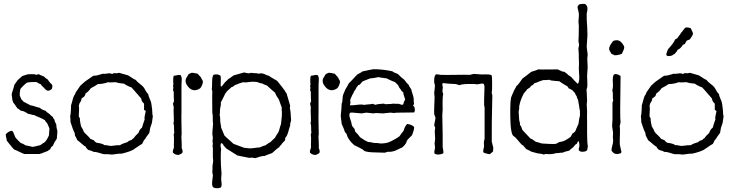

<svg xmlns="http://www.w3.org/2000/svg" viewBox="-20 -823 3914 1021"><path d="M85 -315 94 -294Q95 -293 99 -289.5Q103 -286 104 -283Q111 -280 123 -273Q135 -266 142 -263Q152 -262 167.5 -256.5Q183 -251 191 -250Q205 -238 222 -234Q227 -227 243 -217Q248 -210 262 -200Q262 -193 268 -190Q271 -175 279 -162Q280 -143 285 -126V-121Q285 -114 283.5 -101.5Q282 -89 282 -85Q268 -66 262 -50Q261 -47 257 -44.5Q253 -42 252 -40L246 -28Q239 -27 236 -21Q229 -19 214 -12.5Q199 -6 189 -4H110Q100 -7 82.5 -16Q65 -25 55 -28Q47 -36 33.5 -53Q20 -70 16 -75Q16 -80 13 -91Q10 -102 11 -110Q12 -111 18 -116Q24 -121 26 -122Q28 -123 35 -126Q42 -129 46 -126Q51 -121 55 -109Q59 -97 61 -94Q66 -86 77.5 -75Q89 -64 91 -62Q102 -60 116 -50Q134 -47 153 -42Q162 -43 177 -47Q192 -51 194 -51Q196 -52 204 -58Q212 -64 217 -66Q230 -78 241 -105Q240 -111 241.5 -122Q243 -133 243 -138Q242 -143 238 -151.5Q234 -160 233 -163Q232 -167 226 -173Q220 -179 219 -184Q201 -194 191 -198Q166 -208 162 -211Q156 -211 146.5 -214Q137 -217 131 -217Q128 -219 122 -222.5Q116 -226 112.5 -228Q109 -230 103 -232Q97 -234 91 -234Q77 -246 71 -248Q71 -251 66 -256Q65 -257 63.5 -260Q62 -263 61 -264Q60 -266 56 -271Q52 -276 50 -278Q49 -279 48.5 -283.5Q48 -288 46 -289Q44 -311 42 -319Q44 -328 44 -330Q50 -347 57 -373Q59 -376 65.5 -385Q72 -394 75 -398L99 -419L128 -428Q134 -428 143.5 -428.5Q153 -429 160 -428.5Q167 -428 172 -425Q175 -425 179 -427Q183 -429 187 -428Q190 -427 198 -422.5Q206 -418 213 -417Q220 -408 233 -401Q235 -399 239.5 -392Q244 -385 247 -382L252 -378Q257 -373 258 -369.5Q259 -366 258 -360Q258 -344 235 -340Q223 -344 214 -356Q213 -357 206 -363.5Q199 -370 197 -375Q192 -376 184 -381Q176 -386 172 -387Q135 -387 126 -384Q119 -382 105 -368Q90 -353 88 -349Q84 -329 85 -315Z M440 -395 476 -420Q485 -420 493.5 -421.5Q502 -423 512 -426.5Q522 -430 527 -431Q533 -429 550.5 -432Q568 -435 574 -430Q578 -429 580.5 -431.5Q583 -434 586 -434Q603 -432 613 -436Q622 -434 662 -422Q668 -419 680.5 -410Q693 -401 702 -398Q707 -390 722 -378.5Q737 -367 743 -360Q746 -354 747 -354Q758 -332 768 -323Q769 -313 776.5 -297Q784 -281 785 -271Q790 -241 791 -209Q793 -209 793 -207L788 -171Q787 -167 785.5 -162.5Q784 -158 782 -152.5Q780 -147 779 -144L774 -116Q760 -98 754 -88Q753 -84 748.5 -80.5Q744 -77 744 -74L736 -58Q726 -53 710 -41.5Q694 -30 687 -26Q666 -15 627 -6Q617 -7 598.5 -4Q580 -1 575 -1Q569 -1 555 -3H533Q526 -4 508 -10Q490 -16 479 -15Q469 -21 449 -26Q448 -28 442.5 -32.5Q437 -37 437 -42Q431 -45 421 -53Q416 -58 406 -66Q396 -74 391 -78Q390 -82 380 -100Q378 -102 378 -108Q378 -114 377 -116Q368 -132 355 -174Q355 -196 353 -204Q356 -214 357 -237Q358 -260 358 -264Q360 -268 366 -291.5Q372 -315 380 -323Q380 -330 389 -341Q392 -344 407 -367Q409 -369 420.5 -379.5Q432 -390 440 -395ZM746 -241V-272Q732 -284 731 -299Q726 -304 707.5 -326Q689 -348 678 -359Q674 -359 660 -366Q646 -373 640 -378Q611 -380 596 -386Q590 -386 574.5 -385Q559 -384 555 -386Q528 -376 501 -376Q483 -364 463 -354Q452 -337 435 -326Q435 -323 432.5 -318.5Q430 -314 430 -312Q425 -307 413 -299Q414 -291 408.5 -282.5Q403 -274 402 -272L401 -267Q400 -262 399 -260Q402 -253 399 -206Q399 -202 402 -198.5Q405 -195 405 -192Q404 -182 407.5 -168.5Q411 -155 411 -151Q421 -136 426 -122Q430 -116 442.5 -104.5Q455 -93 460 -85L479 -77Q484 -69 493 -64Q526 -60 536 -51Q543 -52 553.5 -49.5Q564 -47 571 -47Q608 -52 618 -51Q634 -61 657 -67Q667 -77 679 -78Q686 -87 692 -89Q698 -100 716 -116Q723 -136 735 -144Q737 -153 742 -167Q747 -181 749 -187Q748 -195 749 -202.5Q750 -210 752 -218Q754 -226 755 -231Q755 -233 754 -233Q753 -235 749.5 -236.5Q746 -238 746 -241Z M1059 -385Q1058 -379 1055 -371.5Q1052 -364 1049 -360L1046 -355Q1044 -354 1041 -351.5Q1038 -349 1029.5 -346Q1021 -343 1014 -343Q993 -344 978 -365Q965 -381 967 -398Q968 -405 975 -415.5Q982 -426 984 -430Q987 -430 992 -433Q997 -436 1000 -436Q1004 -437 1031 -431L1039 -422Q1047 -414 1050 -409Q1050 -406 1055 -399Q1060 -392 1059 -385ZM945 -346V-318V-228Q944 -205 945 -163Q946 -121 946 -110Q946 -108 945 -100Q944 -92 945 -88Q945 -82 946 -64Q947 -46 946 -36Q947 -33 949 -28.5Q951 -24 951 -21V-17Q951 -12 948.5 -9Q946 -6 938.5 -3Q931 0 930 1Q910 1 899 -12Q898 -21 905 -39Q904 -46 905 -70.5Q906 -95 904 -103Q903 -107 905 -112Q907 -117 907 -119Q905 -125 905.5 -143Q906 -161 902 -165Q906 -178 904 -207.5Q902 -237 904 -252L900 -271Q900 -274 903 -279Q906 -284 905 -288Q904 -296 904 -310Q904 -324 904 -332L900 -346Q900 -348 901 -351Q902 -354 902 -356Q902 -358 901 -361Q900 -364 900 -365Q900 -366 901 -369.5Q902 -373 902 -375Q899 -408 904 -420Q908 -420 916.5 -422Q925 -424 929 -424.5Q933 -425 941 -423Q945 -416 946 -408.5Q947 -401 946 -388.5Q945 -376 945 -373Q945 -369 945 -364Q945 -359 945 -353.5Q945 -348 945 -346Z M1184 -33 1170 -48Q1164 -62 1156 -62Q1150 -50 1156 -31Q1154 -23 1154 7V23Q1154 50 1158 100Q1158 105 1157 115Q1156 125 1156 130Q1156 135 1157.5 144.5Q1159 154 1158.5 161.5Q1158 169 1154 174Q1148 178 1135 178Q1122 178 1115 174Q1109 169 1108 159Q1107 149 1109.5 132Q1112 115 1112 111Q1112 107 1111.5 104.5Q1111 102 1110 99Q1109 96 1109 94Q1110 87 1110 76.5Q1110 66 1110 59L1113 38Q1114 34 1113 25Q1112 16 1112 13Q1112 5 1112 -3Q1112 -11 1112 -21Q1112 -31 1112 -36Q1112 -38 1111 -41.5Q1110 -45 1110 -47Q1110 -49 1111 -52.5Q1112 -56 1112 -58Q1112 -60 1111 -65.5Q1110 -71 1110 -74Q1110 -76 1111 -82Q1112 -88 1112 -91Q1112 -94 1110.5 -101Q1109 -108 1109 -111Q1109 -114 1109.5 -119Q1110 -124 1110 -127L1113 -165Q1111 -174 1111.5 -194Q1112 -214 1109 -223Q1109 -241 1108.5 -278Q1108 -315 1109 -335Q1109 -344 1106 -348Q1108 -356 1108 -385.5Q1108 -415 1115 -425Q1137 -432 1153 -420Q1155 -410 1154 -391Q1153 -372 1154 -364Q1156 -362 1157.5 -363Q1159 -364 1161.5 -367Q1164 -370 1165 -370Q1166 -373 1169 -376Q1172 -379 1173 -381Q1175 -385 1182.5 -391Q1190 -397 1192 -401Q1214 -415 1222 -422Q1260 -432 1279 -438Q1282 -436 1290.5 -435Q1299 -434 1301 -433Q1305 -433 1310.5 -434.5Q1316 -436 1317 -436Q1321 -434 1335 -434Q1349 -434 1355 -431Q1370 -435 1380 -431Q1385 -430 1394 -425.5Q1403 -421 1410 -420Q1417 -414 1432.5 -405.5Q1448 -397 1454 -393Q1487 -352 1493 -343L1498 -334Q1499 -333 1501 -330.5Q1503 -328 1504 -326Q1508 -314 1514 -292Q1520 -270 1523 -261Q1523 -258 1522 -253.5Q1521 -249 1522 -245Q1525 -236 1526 -213.5Q1527 -191 1528 -185Q1528 -181 1525 -172Q1522 -163 1523 -155Q1520 -148 1513.5 -124Q1507 -100 1498 -91Q1497 -90 1496.5 -87.5Q1496 -85 1496.5 -82.5Q1497 -80 1496 -77Q1480 -61 1479 -59Q1478 -55 1472 -50Q1466 -45 1465 -40Q1457 -37 1427 -9Q1422 -7 1407.5 -2Q1393 3 1386 7Q1381 5 1373.5 7.5Q1366 10 1361 10Q1358 12 1350 14Q1342 16 1339 18Q1335 18 1328 16.5Q1321 15 1318 15Q1316 15 1311 16Q1306 17 1303 16Q1300 16 1273 10L1257 7Q1256 7 1251 5.5Q1246 4 1243 4ZM1478 -233V-253Q1477 -256 1471 -271Q1465 -286 1463 -294Q1447 -316 1443 -330Q1428 -342 1400 -368Q1397 -369 1388 -372.5Q1379 -376 1375 -379Q1368 -379 1359 -382.5Q1350 -386 1347 -387Q1324 -390 1307 -387Q1284 -383 1273 -386Q1272 -385 1251 -379Q1236 -372 1230 -371Q1221 -362 1210 -359Q1208 -356 1186 -337Q1185 -333 1178 -326Q1175 -319 1171 -311Q1167 -303 1162 -293Q1157 -283 1154 -278Q1156 -271 1153 -258Q1150 -245 1150 -242Q1150 -216 1148 -211Q1150 -206 1150.5 -200.5Q1151 -195 1151 -188.5Q1151 -182 1151 -178Q1151 -174 1153.5 -162Q1156 -150 1156 -143Q1160 -136 1165.5 -121.5Q1171 -107 1173 -103Q1181 -94 1198 -79.5Q1215 -65 1222 -58L1279 -37L1309 -34Q1320 -34 1336 -36.5Q1352 -39 1361 -39Q1383 -49 1391 -50Q1393 -52 1397.5 -54.5Q1402 -57 1403 -58L1408 -62Q1409 -63 1412 -64Q1415 -65 1416 -66Q1419 -68 1423 -72Q1427 -76 1429 -78L1443 -91Q1445 -97 1453 -108.5Q1461 -120 1463 -126Q1465 -131 1468 -143.5Q1471 -156 1474 -162Q1480 -206 1479 -231Q1479 -233 1478 -233Z M1788 -385Q1787 -379 1784 -371.5Q1781 -364 1778 -360L1775 -355Q1773 -354 1770 -351.5Q1767 -349 1758.5 -346Q1750 -343 1743 -343Q1722 -344 1707 -365Q1694 -381 1696 -398Q1697 -405 1704 -415.5Q1711 -426 1713 -430Q1716 -430 1721 -433Q1726 -436 1729 -436Q1733 -437 1760 -431L1768 -422Q1776 -414 1779 -409Q1779 -406 1784 -399Q1789 -392 1788 -385ZM1674 -346V-318V-228Q1673 -205 1674 -163Q1675 -121 1675 -110Q1675 -108 1674 -100Q1673 -92 1674 -88Q1674 -82 1675 -64Q1676 -46 1675 -36Q1676 -33 1678 -28.5Q1680 -24 1680 -21V-17Q1680 -12 1677.5 -9Q1675 -6 1667.5 -3Q1660 0 1659 1Q1639 1 1628 -12Q1627 -21 1634 -39Q1633 -46 1634 -70.5Q1635 -95 1633 -103Q1632 -107 1634 -112Q1636 -117 1636 -119Q1634 -125 1634.5 -143Q1635 -161 1631 -165Q1635 -178 1633 -207.5Q1631 -237 1633 -252L1629 -271Q1629 -274 1632 -279Q1635 -284 1634 -288Q1633 -296 1633 -310Q1633 -324 1633 -332L1629 -346Q1629 -348 1630 -351Q1631 -354 1631 -356Q1631 -358 1630 -361Q1629 -364 1629 -365Q1629 -366 1630 -369.5Q1631 -373 1631 -375Q1628 -408 1633 -420Q1637 -420 1645.5 -422Q1654 -424 1658 -424.5Q1662 -425 1670 -423Q1674 -416 1675 -408.5Q1676 -401 1675 -388.5Q1674 -376 1674 -373Q1674 -369 1674 -364Q1674 -359 1674 -353.5Q1674 -348 1674 -346Z M2180 -298V-285Q2180 -283 2181 -277.5Q2182 -272 2181 -269Q2180 -266 2177 -263Q2177 -260 2180 -258Q2183 -256 2183 -254Q2185 -253 2185 -248.5Q2185 -244 2186 -243Q2187 -232 2182 -225Q2156 -224 2103 -224Q2079 -224 2076 -222Q2063 -224 2056.5 -224Q2050 -224 2036 -222Q2022 -220 2016 -220Q2010 -220 1998 -221Q1986 -222 1980 -222Q1977 -222 1971.5 -221Q1966 -220 1964 -220Q1959 -220 1947 -222Q1935 -224 1929 -224Q1924 -224 1915 -222Q1906 -220 1904 -220Q1895 -220 1874.5 -222.5Q1854 -225 1843 -224Q1833 -217 1842 -191.5Q1851 -166 1851 -157Q1852 -153 1857.5 -147Q1863 -141 1865 -138Q1867 -133 1869 -123Q1885 -108 1895 -93Q1919 -76 1937 -68Q1952 -68 1967 -63Q1993 -63 2003 -60Q2028 -60 2046 -66Q2060 -71 2084 -85Q2087 -86 2093.5 -91Q2100 -96 2104 -98Q2120 -121 2126 -127Q2132 -150 2145 -164Q2169 -161 2182 -148Q2184 -137 2171 -104Q2168 -100 2156.5 -89.5Q2145 -79 2142 -71Q2142 -63 2130.5 -50Q2119 -37 2112 -36Q2108 -34 2097.5 -29Q2087 -24 2081 -21.5Q2075 -19 2064.5 -17Q2054 -15 2043 -16Q2040 -16 2034.5 -13.5Q2029 -11 2025 -11Q2016 -12 1976.5 -12.5Q1937 -13 1921 -19Q1918 -19 1914.5 -23Q1911 -27 1909 -28Q1907 -29 1902 -31.5Q1897 -34 1895 -36Q1889 -38 1879.5 -43.5Q1870 -49 1865 -50Q1863 -52 1856.5 -58Q1850 -64 1848 -66.5Q1846 -69 1841 -75Q1836 -81 1833.5 -85.5Q1831 -90 1828 -96Q1825 -102 1824 -109Q1823 -110 1813 -123Q1812 -132 1797 -164Q1797 -171 1794.5 -186Q1792 -201 1792 -209L1795 -239L1797 -272Q1797 -274 1798.5 -276.5Q1800 -279 1800 -280Q1801 -285 1801.5 -297Q1802 -309 1803 -313Q1805 -321 1810.5 -333Q1816 -345 1817 -348Q1818 -350 1825 -361.5Q1832 -373 1835 -380Q1843 -387 1880 -427Q1904 -439 1907 -443Q1962 -455 1966 -455Q2016 -455 2066 -444Q2069 -441 2074 -438.5Q2079 -436 2085 -434Q2091 -432 2095 -430Q2121 -404 2130 -399Q2144 -379 2153 -372Q2155 -364 2167 -348Q2168 -341 2173.5 -324.5Q2179 -308 2180 -298ZM2128 -282Q2135 -291 2134 -296.5Q2133 -302 2128.5 -313Q2124 -324 2125 -331Q2124 -333 2120 -336L2115 -339Q2114 -340 2114 -341Q2114 -342 2114 -343Q2100 -359 2098 -369Q2089 -377 2081 -386Q2078 -387 2061.5 -394Q2045 -401 2037 -406Q1998 -411 1992 -413Q1974 -408 1948 -406Q1916 -393 1910 -391Q1906 -389 1900 -381Q1894 -373 1891 -372Q1890 -371 1888 -371Q1886 -371 1885 -370Q1883 -368 1876 -358Q1874 -356 1872.5 -351.5Q1871 -347 1869 -345Q1868 -344 1864 -338.5Q1860 -333 1860 -329Q1857 -327 1843 -295Q1841 -284 1844 -277Q1844 -276 1842 -269.5Q1840 -263 1843 -263Q1852 -262 1878.5 -265.5Q1905 -269 1917 -265Q1924 -267 1940 -268Q1956 -269 1962 -271Q1965 -271 1969.5 -268Q1974 -265 1978 -266Q1987 -270 2021 -272Q2023 -272 2026.5 -270Q2030 -268 2033 -269Q2039 -270 2051.5 -270Q2064 -270 2071 -272Q2073 -271 2100 -271Q2102 -271 2109 -268Q2116 -265 2122 -266Q2126 -269 2128 -282Z M2479 -425 2499 -430Q2538 -427 2543 -427Q2549 -427 2560 -427.5Q2571 -428 2579.5 -427Q2588 -426 2594 -423Q2597 -418 2597 -378Q2597 -338 2595 -329Q2595 -325 2597 -321Q2599 -317 2598 -313Q2594 -149 2595 -70Q2597 -65 2599 -54.5Q2601 -44 2603 -40Q2603 -25 2602 -18Q2588 -4 2583 -3Q2560 -7 2551 -12Q2549 -19 2549.5 -22.5Q2550 -26 2552 -33.5Q2554 -41 2554 -44Q2554 -61 2553 -67L2557 -86V-253Q2553 -258 2554.5 -299Q2556 -340 2556 -348Q2558 -371 2551 -378Q2544 -380 2532.5 -377Q2521 -374 2513 -375Q2509 -377 2472.5 -376.5Q2436 -376 2423 -370Q2419 -371 2412.5 -373.5Q2406 -376 2403 -376L2367 -378Q2363 -378 2356 -379Q2349 -380 2344 -380.5Q2339 -381 2335 -381Q2332 -378 2332 -374Q2332 -370 2333.5 -365Q2335 -360 2335 -357Q2330 -334 2337 -324Q2332 -305 2334 -241Q2334 -236 2333 -225Q2332 -214 2332 -209Q2332 -192 2333 -157.5Q2334 -123 2334 -105V-42Q2339 -15 2338 -9Q2331 -3 2315.5 -1.5Q2300 0 2291 -6Q2289 -13 2289.5 -16Q2290 -19 2291.5 -26Q2293 -33 2293 -36Q2294 -40 2292.5 -48Q2291 -56 2291 -59Q2291 -64 2292.5 -72Q2294 -80 2294 -85Q2294 -91 2293 -102Q2292 -113 2292 -122.5Q2292 -132 2294 -140Q2295 -144 2292 -149.5Q2289 -155 2289 -159Q2293 -183 2296 -195Q2295 -200 2292.5 -206.5Q2290 -213 2289 -215Q2288 -232 2289.5 -263Q2291 -294 2291 -305Q2291 -309 2290 -317Q2289 -325 2289 -329Q2289 -334 2291 -347Q2293 -360 2293 -367Q2293 -369 2291.5 -374.5Q2290 -380 2289 -384Q2287 -415 2297 -427Q2305 -429 2324 -425Q2350 -424 2402.5 -425Q2455 -426 2479 -425ZM2513 -362 2514 -360 2515 -359 2514 -361Z M3103 -671V-660Q3105 -643 3103 -622Q3103 -614 3101.5 -599Q3100 -584 3100 -577Q3100 -568 3102.5 -553Q3105 -538 3105 -531Q3105 -528 3104 -522Q3103 -516 3103 -512Q3103 -504 3104 -489Q3105 -474 3105 -466Q3105 -459 3103.5 -443Q3102 -427 3102 -419Q3102 -410 3103 -394.5Q3104 -379 3103.5 -367.5Q3103 -356 3099 -347Q3099 -346 3100.5 -322.5Q3102 -299 3102 -288Q3102 -284 3101 -278Q3100 -272 3100 -269Q3100 -263 3101 -250.5Q3102 -238 3102 -231Q3101 -203 3102 -175Q3102 -165 3102 -116Q3102 -67 3106 -44Q3105 -42 3104 -33Q3103 -24 3100 -22Q3092 -16 3077 -16Q3062 -16 3058 -25Q3057 -29 3057.5 -31.5Q3058 -34 3059.5 -39Q3061 -44 3061 -47Q3061 -61 3058 -72Q3053 -72 3050.5 -65.5Q3048 -59 3047 -58Q3040 -56 3033 -46Q3026 -36 3020 -34Q3018 -33 3014 -28.5Q3010 -24 3007 -22Q2980 -16 2972 -11Q2966 -12 2955 -10Q2944 -8 2938 -9Q2915 -1 2887 -4Q2883 -5 2881 -4.5Q2879 -4 2876.5 -2.5Q2874 -1 2872 -1Q2867 -4 2853.5 -5.5Q2840 -7 2837 -8Q2832 -9 2822.5 -12Q2813 -15 2807 -16Q2789 -26 2779 -30Q2777 -30 2775 -34Q2773 -38 2771 -39Q2770 -41 2767 -43.5Q2764 -46 2763 -49Q2759 -50 2756 -52.5Q2753 -55 2750 -58.5Q2747 -62 2745 -64Q2743 -66 2731.5 -80Q2720 -94 2712 -99Q2695 -106 2693.5 -203Q2692 -300 2701 -312Q2702 -317 2706.5 -325.5Q2711 -334 2712 -339Q2714 -344 2719 -351.5Q2724 -359 2725 -364Q2737 -373 2758 -405Q2767 -411 2782.5 -423.5Q2798 -436 2805 -441Q2835 -450 2842 -454Q2860 -453 2895 -453.5Q2930 -454 2946 -454Q2949 -453 2956.5 -449Q2964 -445 2970 -443Q2976 -441 2983 -441Q2984 -438 2990.5 -434Q2997 -430 2999 -427Q3001 -424 3008 -420Q3015 -416 3017 -414Q3019 -411 3025.5 -404.5Q3032 -398 3035 -394Q3037 -393 3040 -389Q3043 -385 3045 -384Q3052 -376 3054 -378Q3059 -387 3060 -399.5Q3061 -412 3059.5 -431.5Q3058 -451 3058 -458Q3058 -462 3058.5 -471Q3059 -480 3059 -485Q3059 -490 3058.5 -498Q3058 -506 3058 -511Q3058 -548 3056 -559Q3055 -565 3057 -571.5Q3059 -578 3059 -581Q3060 -586 3058 -593Q3056 -600 3056 -604Q3058 -631 3058 -685Q3056 -701 3056 -708Q3056 -714 3057.5 -728Q3059 -742 3058 -750Q3058 -756 3054.5 -768.5Q3051 -781 3051 -788Q3056 -793 3056 -796Q3061 -802 3076 -802Q3089 -804 3095 -799Q3110 -786 3100 -752V-720Q3100 -712 3101.5 -696Q3103 -680 3103 -671ZM3054 -291Q3047 -305 3047 -310Q3038 -324 3037 -329Q3032 -333 3024 -343Q3022 -344 3015.5 -348Q3009 -352 3004 -353Q3001 -360 2996 -365Q2987 -369 2972.5 -378.5Q2958 -388 2954 -391Q2948 -392 2928.5 -393Q2909 -394 2900 -399Q2896 -397 2868 -397Q2864 -396 2856.5 -393Q2849 -390 2845 -389Q2836 -384 2821 -380Q2813 -368 2804 -367Q2803 -363 2799.5 -359.5Q2796 -356 2790.5 -353Q2785 -350 2783 -348Q2782 -347 2781 -345Q2780 -343 2779 -342Q2774 -337 2768 -329Q2763 -324 2763 -321Q2747 -291 2741 -258Q2742 -246 2738 -228Q2741 -186 2741 -184Q2741 -183 2743.5 -174.5Q2746 -166 2745 -159Q2753 -150 2758 -132Q2765 -124 2779.5 -109Q2794 -94 2801 -86Q2809 -85 2829 -69Q2836 -68 2846 -64.5Q2856 -61 2861 -60Q2912 -56 2936 -58Q2947 -63 2955 -68Q2972 -69 2988 -78Q3004 -87 3015 -96Q3016 -98 3019.5 -104Q3023 -110 3024 -113Q3033 -117 3040 -126Q3042 -134 3048 -146Q3054 -158 3056 -164Q3060 -196 3064 -208Q3064 -210 3064 -225.5Q3064 -241 3062 -241Q3062 -247 3054 -291Z M3287 -537Q3268 -529 3248 -529Q3245 -530 3240.5 -533Q3236 -536 3232 -536Q3220 -555 3219 -561Q3219 -566 3220 -570.5Q3221 -575 3223.5 -579.5Q3226 -584 3227 -586Q3238 -603 3241 -605Q3257 -612 3271 -607Q3285 -602 3298 -578Q3302 -570 3295 -555Q3288 -540 3287 -537ZM3280 -419 3278 -244Q3278 -183 3280 -173Q3279 -170 3278 -163Q3277 -156 3275 -153Q3278 -141 3276.5 -105Q3275 -69 3276 -55Q3277 -49 3278.5 -42Q3280 -35 3281.5 -28.5Q3283 -22 3284 -19Q3286 -10 3278 -7Q3270 -4 3256 -4Q3241 -7 3232 -22Q3231 -31 3235.5 -46.5Q3240 -62 3240 -69Q3241 -74 3240 -82Q3239 -90 3239 -93Q3239 -96 3239.5 -104Q3240 -112 3240 -115Q3240 -122 3237.5 -135Q3235 -148 3235 -153Q3235 -162 3237 -186V-277Q3239 -285 3241 -290Q3238 -297 3239 -315Q3240 -333 3236 -340L3239 -358Q3240 -366 3239 -382Q3238 -398 3239 -409.5Q3240 -421 3245 -427Q3258 -434 3280 -419Z M3570 -613 3581 -619Q3584 -624 3591.5 -633.5Q3599 -643 3602 -649Q3606 -652 3613 -662.5Q3620 -673 3625 -676Q3634 -679 3652 -674Q3656 -669 3665 -647Q3665 -640 3662 -634.5Q3659 -629 3655 -623.5Q3651 -618 3649 -614Q3647 -613 3641 -610.5Q3635 -608 3632 -607Q3631 -604 3627 -598.5Q3623 -593 3622 -589Q3621 -588 3617 -587Q3613 -586 3611 -584Q3599 -564 3583 -558Q3582 -554 3579 -550Q3576 -546 3572.5 -542Q3569 -538 3567 -536Q3562 -534 3554 -528Q3529 -520 3523 -531Q3523 -538 3527 -547Q3531 -556 3532 -561Q3540 -569 3556 -589Q3568 -606 3570 -613ZM3475 -395 3511 -420Q3520 -420 3528.5 -421.5Q3537 -423 3547 -426.5Q3557 -430 3562 -431Q3568 -429 3585.5 -432Q3603 -435 3609 -430Q3613 -429 3615.5 -431.5Q3618 -434 3621 -434Q3638 -432 3648 -436Q3657 -434 3697 -422Q3703 -419 3715.5 -410Q3728 -401 3737 -398Q3742 -390 3757 -378.5Q3772 -367 3778 -360Q3781 -354 3782 -354Q3793 -332 3803 -323Q3804 -313 3811.5 -297Q3819 -281 3820 -271Q3825 -241 3826 -209Q3828 -209 3828 -207L3823 -171Q3822 -167 3820.5 -162.5Q3819 -158 3817 -152.5Q3815 -147 3814 -144L3809 -116Q3795 -98 3789 -88Q3788 -84 3783.5 -80.5Q3779 -77 3779 -74L3771 -58Q3761 -53 3745 -41.5Q3729 -30 3722 -26Q3701 -15 3662 -6Q3652 -7 3633.5 -4Q3615 -1 3610 -1Q3604 -1 3590 -3H3568Q3561 -4 3543 -10Q3525 -16 3514 -15Q3504 -21 3484 -26Q3483 -28 3477.5 -32.5Q3472 -37 3472 -42Q3466 -45 3456 -53Q3451 -58 3441 -66Q3431 -74 3426 -78Q3425 -82 3415 -100Q3413 -102 3413 -108Q3413 -114 3412 -116Q3403 -132 3390 -174Q3390 -196 3388 -204Q3391 -214 3392 -237Q3393 -260 3393 -264Q3395 -268 3401 -291.5Q3407 -315 3415 -323Q3415 -330 3424 -341Q3427 -344 3442 -367Q3444 -369 3455.5 -379.5Q3467 -390 3475 -395ZM3781 -241V-272Q3767 -284 3766 -299Q3761 -304 3742.5 -326Q3724 -348 3713 -359Q3709 -359 3695 -366Q3681 -373 3675 -378Q3646 -380 3631 -386Q3625 -386 3609.5 -385Q3594 -384 3590 -386Q3563 -376 3536 -376Q3518 -364 3498 -354Q3487 -337 3470 -326Q3470 -323 3467.5 -318.5Q3465 -314 3465 -312Q3460 -307 3448 -299Q3449 -291 3443.5 -282.5Q3438 -274 3437 -272L3436 -267Q3435 -262 3434 -260Q3437 -253 3434 -206Q3434 -202 3437 -198.5Q3440 -195 3440 -192Q3439 -182 3442.5 -168.5Q3446 -155 3446 -151Q3456 -136 3461 -122Q3465 -116 3477.5 -104.5Q3490 -93 3495 -85L3514 -77Q3519 -69 3528 -64Q3561 -60 3571 -51Q3578 -52 3588.5 -49.5Q3599 -47 3606 -47Q3643 -52 3653 -51Q3669 -61 3692 -67Q3702 -77 3714 -78Q3721 -87 3727 -89Q3733 -100 3751 -116Q3758 -136 3770 -144Q3772 -153 3777 -167Q3782 -181 3784 -187Q3783 -195 3784 -202.5Q3785 -210 3787 -218Q3789 -226 3790 -231Q3790 -233 3789 -233Q3788 -235 3784.5 -236.5Q3781 -238 3781 -241Z"/></svg>

Font: FuturaRenner Light
Style: Regular
Weight: 300
Designer: BSozoo
Foundry: BSozoo
Version: Version 1.001;PS 001.001;hotconv 1.0.70;makeotf.lib2.5.58329